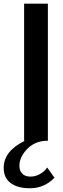

<svg xmlns="http://www.w3.org/2000/svg" viewBox="-67 -770 347 1050"><path d="M231 202.1Q168.9 266.1 78.1 258.8Q22 255.9 -12.5 228Q-46.9 200.2 -46.9 147.9Q-46.9 56.2 68.8 0H64.9V-750H194.8V0H181.2Q120.1 3.9 79.6 46.9Q39.1 89.8 39.1 137.2Q39.1 164.1 54.9 179.9Q70.8 195.8 100.1 195.8Q126 195.8 151.4 181.9Q176.8 168 190.9 146Z"/></svg>

Font: Oakes Grotesk
Style: SemiBold
Weight: 600
Designer: Samuel Oakes
Foundry: Samuel Oakes
Version: Version 1.0 | wf-rip DC20170320